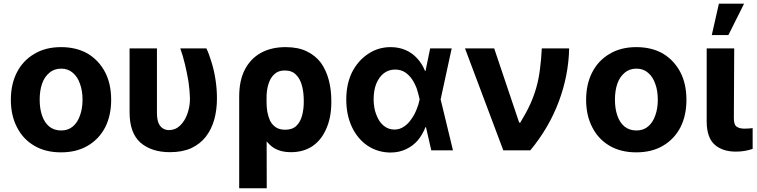

<svg xmlns="http://www.w3.org/2000/svg" viewBox="-20 -805 4055 1028"><path d="M306.6 10.7Q223.6 10.7 164.1 -24.4Q103.5 -59.6 71.3 -123Q38.1 -186.5 38.1 -270.5Q38.1 -355.5 71.3 -418.9Q103.5 -481.4 164.1 -516.6Q223.6 -552.7 306.6 -552.7Q389.6 -552.7 450.2 -517.6Q509.8 -481.4 543 -418Q575.2 -355.5 575.2 -270.5Q575.2 -186.5 543 -123Q509.8 -59.6 449.2 -24.4Q389.6 10.7 306.6 10.7ZM307.6 -106.4Q344.7 -106.4 370.1 -127.9Q395.5 -149.4 408.2 -186.5Q421.9 -223.6 421.9 -271.5Q421.9 -319.3 408.2 -356.4Q395.5 -393.6 370.1 -415Q344.7 -437.5 307.6 -437.5Q269.5 -437.5 244.1 -415Q217.8 -393.6 205.1 -356.4Q192.4 -319.3 192.4 -271.5Q192.4 -223.6 205.1 -186.5Q217.8 -149.4 243.2 -127.9Q269.5 -106.4 307.6 -106.4Z M673.8 -545.9Q710 -545.9 820.3 -545.9Q820.3 -460 820.3 -202.1Q820.3 -166 829.1 -145.5Q837.9 -126 852.5 -117.2Q867.2 -108.4 884.8 -108.4Q918.9 -108.4 944.3 -132.8Q969.7 -157.2 983.4 -196.3Q997.1 -234.4 997.1 -277.3Q996.1 -320.3 989.3 -367.2Q981.4 -414.1 970.7 -459Q960 -504.9 945.3 -545.9Q992.2 -545.9 1085 -545.9Q1099.6 -515.6 1112.3 -472.7Q1126 -429.7 1133.8 -378.9Q1141.6 -329.1 1141.6 -277.3Q1141.6 -216.8 1127 -164.1Q1112.3 -112.3 1082 -73.2Q1051.8 -34.2 1003.9 -11.7Q956.1 9.8 889.6 9.8Q792 9.8 732.4 -41Q673.8 -92.8 673.8 -203.1Q673.8 -317.4 673.8 -545.9Z M1260.7 203.1Q1260.7 80.1 1260.7 -288.1Q1260.7 -374 1291 -432.6Q1322.3 -492.2 1377.9 -522.5Q1433.6 -552.7 1508.8 -552.7Q1576.2 -552.7 1622.1 -530.3Q1668.9 -507.8 1698.2 -468.8Q1726.6 -428.7 1740.2 -377Q1753.9 -325.2 1753.9 -266.6Q1753.9 -263.7 1753.9 -256.8Q1753.9 -176.8 1727.5 -117.2Q1702.1 -56.6 1654.3 -23.4Q1605.5 9.8 1538.1 9.8Q1474.6 9.8 1435.5 -20.5Q1396.5 -51.8 1374 -105.5Q1352.5 -160.2 1339.8 -232.4Q1362.3 -241.2 1407.2 -257.8Q1407.2 -233.4 1411.1 -207Q1416 -180.7 1425.8 -159.2Q1436.5 -137.7 1456.1 -124Q1475.6 -110.4 1506.8 -110.4Q1545.9 -110.4 1567.4 -131.8Q1588.9 -153.3 1597.7 -187.5Q1606.4 -221.7 1606.4 -256.8Q1606.4 -260.7 1606.4 -266.6Q1606.4 -310.5 1596.7 -346.7Q1586.9 -383.8 1564.5 -405.3Q1543 -427.7 1503.9 -427.7Q1468.8 -427.7 1447.3 -406.2Q1425.8 -385.7 1416 -350.6Q1406.2 -316.4 1407.2 -274.4Q1407.2 -115.2 1408.2 203.1Q1371.1 203.1 1260.7 203.1Z M2069.3 11.7Q2001 10.7 1947.3 -25.4Q1894.5 -61.5 1864.3 -125Q1834 -189.5 1834 -272.5Q1834 -355.5 1865.2 -418.9Q1897.5 -481.4 1951.2 -516.6Q2004.9 -552.7 2071.3 -552.7Q2115.2 -552.7 2151.4 -537.1Q2187.5 -521.5 2213.9 -492.2Q2240.2 -463.9 2255.9 -424.8Q2271.5 -424.8 2301.8 -424.8Q2310.5 -386.7 2338.9 -274.4Q2355.5 -206.1 2405.3 0Q2376 0 2289.1 0Q2273.4 -68.4 2226.6 -274.4Q2220.7 -300.8 2211.9 -329.1Q2202.1 -356.4 2186.5 -379.9Q2170.9 -403.3 2148.4 -418Q2126 -432.6 2095.7 -432.6Q2060.5 -432.6 2034.2 -412.1Q2008.8 -391.6 1994.1 -355.5Q1980.5 -320.3 1980.5 -273.4Q1980.5 -226.6 1995.1 -190.4Q2008.8 -153.3 2033.2 -132.8Q2058.6 -111.3 2091.8 -111.3Q2120.1 -111.3 2142.6 -127Q2165 -141.6 2181.6 -166Q2199.2 -190.4 2210 -217.8Q2221.7 -246.1 2226.6 -271.5Q2245.1 -362.3 2283.2 -545.9Q2312.5 -545.9 2398.4 -545.9Q2383.8 -476.6 2338.9 -271.5Q2329.1 -234.4 2301.8 -124Q2290 -124 2257.8 -124Q2243.2 -85.9 2217.8 -54.7Q2192.4 -24.4 2155.3 -6.8Q2118.2 11.7 2069.3 11.7Z M2674.8 0Q2624 -136.7 2469.7 -545.9Q2508.8 -545.9 2626 -545.9Q2660.2 -446.3 2759.8 -148.4Q2760.7 -148.4 2765.6 -148.4Q2797.9 -201.2 2819.3 -248Q2839.8 -293.9 2852.5 -339.8Q2865.2 -385.7 2871.1 -435.5Q2877.9 -485.4 2880.9 -545.9Q2929.7 -545.9 3027.3 -545.9Q3024.4 -401.4 2971.7 -260.7Q2918.9 -120.1 2819.3 0Q2771.5 0 2674.8 0Z M3386.7 10.7Q3303.7 10.7 3244.1 -24.4Q3183.6 -59.6 3151.4 -123Q3118.2 -186.5 3118.2 -270.5Q3118.2 -355.5 3151.4 -418.9Q3183.6 -481.4 3244.1 -516.6Q3303.7 -552.7 3386.7 -552.7Q3469.7 -552.7 3530.3 -517.6Q3589.8 -481.4 3623 -418Q3655.3 -355.5 3655.3 -270.5Q3655.3 -186.5 3623 -123Q3589.8 -59.6 3529.3 -24.4Q3469.7 10.7 3386.7 10.7ZM3387.7 -106.4Q3424.8 -106.4 3450.2 -127.9Q3475.6 -149.4 3488.3 -186.5Q3502 -223.6 3502 -271.5Q3502 -319.3 3488.3 -356.4Q3475.6 -393.6 3450.2 -415Q3424.8 -437.5 3387.7 -437.5Q3349.6 -437.5 3324.2 -415Q3297.9 -393.6 3285.2 -356.4Q3272.5 -319.3 3272.5 -271.5Q3272.5 -223.6 3285.2 -186.5Q3297.9 -149.4 3323.2 -127.9Q3349.6 -106.4 3387.7 -106.4Z M3763.7 -545.9Q3800.8 -545.9 3911.1 -545.9Q3910.2 -452.1 3909.2 -170.9Q3909.2 -137.7 3923.8 -127Q3938.5 -116.2 3966.8 -116.2Q3980.5 -116.2 3991.2 -117.2Q4001 -118.2 4009.8 -119.1Q4009.8 -82 4009.8 -7.8Q3990.2 -1 3967.8 2.9Q3944.3 6.8 3919.9 6.8Q3848.6 6.8 3806.6 -30.3Q3764.6 -67.4 3763.7 -152.3Q3763.7 -283.2 3763.7 -545.9ZM3791 -617.2Q3800.8 -659.2 3829.1 -785.2Q3863.3 -785.2 3963.9 -785.2Q3943.4 -743.2 3879.9 -617.2Q3857.4 -617.2 3791 -617.2Z"/></svg>

Font: DeepSea
Style: Bold
Weight: 700
Designer: Stem
Version: Version 3.019;git-0a5106e0b